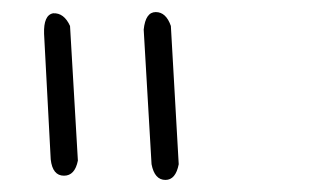

<svg xmlns="http://www.w3.org/2000/svg" viewBox="-20 -844 540 318"><path d="M276 -572Q271 -546 254 -546Q236 -546 231 -572L218 -795Q221 -824 238 -824Q255 -824 263 -801ZM109 -578Q104 -553 86 -553Q67 -553 64 -580L53 -788Q52 -819 68 -822Q86 -823 96 -801Z"/></svg>

Font: Yomogi
Style: Regular
Weight: 400
Designer: satsuyako
Foundry: satsuyako
Version: Version 3.100